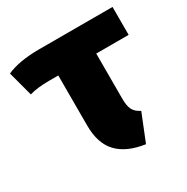

<svg xmlns="http://www.w3.org/2000/svg" viewBox="-141 -648 761 780"><g transform="rotate(-30 239.5 -257.5)"><path d="M487 -402H335V-190Q335 -156 344 -138.5Q353 -121 377 -109L326 18Q242 6 199.5 -38.5Q157 -83 157 -167V-402H115Q57 -402 22 -391L-9 -507Q49 -533 143 -533H487Z"/></g></svg>

Font: FiraGO ExtraBold
Style: Regular
Weight: 800
Designer: bBox Type
Foundry: bBox Type GmbH
Version: Version 1.001;PS 001.001;hotconv 1.0.88;makeotf.lib2.5.64775